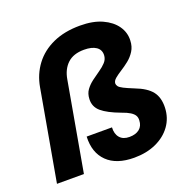

<svg xmlns="http://www.w3.org/2000/svg" viewBox="-131 -860 989 998"><g transform="rotate(-20 364.0 -361.0)"><path d="M446 10Q348 10 297 -40Q246 -90 250 -178H390Q388 -142 406 -121Q424 -100 459 -100Q494 -100 514.5 -116.5Q535 -133 536 -164Q537 -179 530.5 -190.5Q524 -202 507.5 -212.5Q491 -223 462 -233Q392 -259 360 -286.5Q328 -314 330 -356Q331 -386 346 -406.5Q361 -427 383 -443.5Q405 -460 427 -475Q449 -490 464 -506.5Q479 -523 480 -545Q481 -575 457.5 -591Q434 -607 391 -607Q332 -607 299 -576Q266 -545 257 -491L170 0H21L110 -502Q122 -570 161 -622Q200 -674 264 -703Q328 -732 414 -732Q486 -732 535.5 -709.5Q585 -687 610.5 -650.5Q636 -614 634 -570Q633 -537 617.5 -512.5Q602 -488 580 -470.5Q558 -453 536.5 -439.5Q515 -426 500 -413.5Q485 -401 484 -387Q484 -378 490 -370Q496 -362 514.5 -352.5Q533 -343 570 -328Q633 -304 659.5 -270Q686 -236 684 -180Q682 -124 651 -81Q620 -38 567 -14Q514 10 446 10Z"/></g></svg>

Font: DM Sans 16pt Black
Style: Italic
Weight: 900
Italic angle: -10°
Version: Version 4.004;gftools[0.9.30]